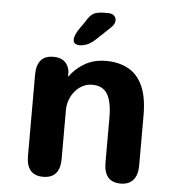

<svg xmlns="http://www.w3.org/2000/svg" viewBox="-50 -729 720 781"><g transform="rotate(5 309.5 -339.0)"><path d="M471.5 5Q402.5 5 402.5 -74.5V-258.5Q402.5 -322 383.8 -353.8Q365 -385.5 321.5 -385.5Q301 -385.5 283.2 -376.5Q265.5 -367.5 252 -351.8Q238.5 -336 231 -315.8Q223.5 -295.5 223.5 -273V-74.5Q223.5 5 154.5 5Q86 5 86 -74.5V-405.5Q86 -485 154.5 -485Q209.5 -485 220 -433L220.5 -408.5Q243.5 -442.5 281.5 -464.8Q319.5 -487 369 -487Q420.5 -487 459 -466.5Q497.5 -446 518.8 -400.2Q540 -354.5 540 -278.5V-74.5Q540 -36 522.2 -15.5Q504.5 5 471.5 5ZM255 -541Q246 -541 238 -545.5Q230 -550 230 -562.5Q230 -576.5 244.5 -601L270 -637.5Q286 -665.5 301.5 -673.5Q317 -681.5 346 -681.5H360.5Q376 -681.5 384.5 -673.8Q393 -666 393 -654.5Q393 -638 373.5 -621L317.5 -568Q299.5 -552 284 -546.5Q268.5 -541 255 -541Z"/></g></svg>

Font: Sono ExtraLight Monospace SemiBold
Style: Regular
Weight: 600
Version: Version 2.112